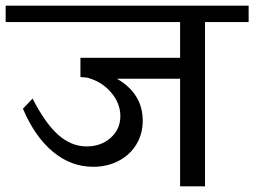

<svg xmlns="http://www.w3.org/2000/svg" viewBox="-42 -658 898 678"><path d="M836 -580H682V0H594V-380H371Q462 -327 462 -232Q462 -185 439.5 -148Q417 -111 377 -90Q337 -69 287 -69Q209 -69 145 -122Q81 -175 39 -274L73 -310Q118 -222 164 -181.5Q210 -141 264 -141Q315 -141 349 -171.5Q383 -202 383 -248Q383 -294 349.5 -332.5Q316 -371 265 -384L242 -386V-454H594V-580H-22V-638H836Z"/></svg>

Font: Amiko
Style: Regular
Weight: 400
Designer: Pablo Impallari, Rodrigo Fuenzalida, Andres Torresi
Foundry: Impallari Type
Version: Version 1.001; ttfautohint (v1.3)